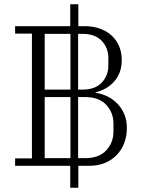

<svg xmlns="http://www.w3.org/2000/svg" viewBox="-20 -800 670 902"><path d="M310 -21H51V-56H130V-642H51V-677H310V-780H348V-677H379Q419 -677 451 -665Q483 -653 505.5 -632Q528 -611 540 -582Q552 -553 552 -518Q552 -485 542 -459.5Q532 -434 514.5 -415Q497 -396 475 -384Q453 -372 429 -366V-364Q458 -360 484.5 -347Q511 -334 531.5 -313Q552 -292 564 -263.5Q576 -235 576 -199Q576 -160 563.5 -127.5Q551 -95 527.5 -71Q504 -47 471.5 -34Q439 -21 399 -21H348V82H310ZM347 -57H380Q445 -57 479 -93.5Q513 -130 513 -182V-219Q513 -271 479 -307.5Q445 -344 380 -344H347ZM347 -379H368Q427 -379 458 -412Q489 -445 489 -492V-528Q489 -575 458 -608Q427 -641 368 -641H347ZM190 -57H311V-344H190ZM190 -379H311V-641H190Z"/></svg>

Font: IBM Plex Serif Light
Style: Regular
Weight: 300
Designer: Mike Abbink, Paul van der Laan, Pieter van Rosmalen
Foundry: Bold Monday
Version: Version 3.001